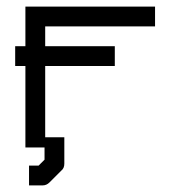

<svg xmlns="http://www.w3.org/2000/svg" viewBox="-20 -496 580 582"><path d="M26 -326V-356H57V-476H450V-416H117V-356H328V-326V-296H117V-80H145H175V0Q175 14 166 21L130 57Q121 66 109 66H68V36V6H97L115 -12V-49H57V-296H26Z"/></svg>

Font: 3270 Nerd Font
Style: Regular
Weight: 400
Monospace: yes
Version: Version 3.0.1;Nerd Fonts 3.3.0